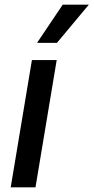

<svg xmlns="http://www.w3.org/2000/svg" viewBox="-20 -803 401 823"><path d="M25.9 0 116.8 -545.5H223L132.1 0ZM138.8 -619.3 248.9 -783H360.8L224.1 -619.3Z"/></svg>

Font: Inter P Medium
Style: Italic
Weight: 500
Italic angle: 9.39999°
Designer: Rasmus Andersson
Foundry: rsms
Version: Version 3.018;git-588b23468